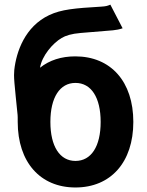

<svg xmlns="http://www.w3.org/2000/svg" viewBox="-20 -807 642 841"><path d="M310.5 14.2C465.3 14.2 564 -96.7 564 -272.9C564 -449.2 465.8 -560.1 309.6 -560.1C249 -560.1 196.8 -543.5 155.3 -510.3C163.1 -562 211.4 -618.2 250 -640.6C267.1 -650.9 292.5 -659.2 333.5 -662.6L475.1 -674.3C487.8 -675.3 504.9 -678.7 517.1 -683.1L463.4 -786.6C449.7 -780.8 444.3 -779.3 421.4 -777.8C308.6 -771 249 -766.1 195.3 -740.7C89.8 -690.9 51.3 -581.1 42.5 -500C42 -495.1 41.5 -485.4 41.5 -478C41.5 -460.9 43.9 -432.6 48.8 -384.8L57.1 -303.2C57.6 -299.8 57.6 -290 57.6 -272.9C57.6 -96.7 156.2 14.2 310.5 14.2ZM310.5 -102.1C242.2 -102.1 200.7 -165.5 200.7 -272.9C200.7 -380.4 242.2 -443.8 310.5 -443.8C379.4 -443.8 420.9 -380.4 420.9 -272.9C420.9 -165.5 379.4 -102.1 310.5 -102.1Z"/></svg>

Font: Hack
Style: Bold
Weight: 700
Monospace: yes
Designer: Christopher Simpkins
Foundry: Christopher Simpkins
Version: Version 2.010